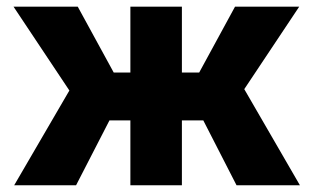

<svg xmlns="http://www.w3.org/2000/svg" viewBox="-20 -548 920 568"><path d="M244.1 -191.9 20 -528.3H210L316.4 -333.5H416L398.4 -191.9ZM317.9 -219.2 205.1 0H22L189.5 -287.6ZM518.1 -528.3V0H365.7V-528.3ZM865.2 -528.3 641.1 -191.9H486.8L469.7 -333.5H569.3L675.3 -528.3ZM679.7 0 567.4 -219.2 700.7 -287.6 867.2 0Z"/></svg>

Font: Roboto ExtraBold
Style: Regular
Weight: 800
Designer: Christian Robertson
Foundry: Google
Version: Version 3.009; 2024